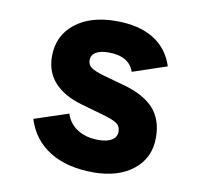

<svg xmlns="http://www.w3.org/2000/svg" viewBox="-67 -614 734 702"><g transform="rotate(10 300.0 -263.0)"><path d="M322.5 16.5Q225 16.5 160.8 -23.2Q96.5 -63 73 -138L199.5 -180Q211 -143.5 243 -123.5Q275 -103.5 320.5 -103.5Q352.5 -103.5 370.2 -114.5Q388 -125.5 388 -145.5V-147.5Q388 -166 373 -176.5Q358 -187 312.5 -199.5L237 -221Q171 -240 135.8 -278.8Q100.5 -317.5 100.5 -375V-376Q100.5 -452 157.5 -497.5Q214.5 -543 310.5 -543Q395 -543 449.2 -509.8Q503.5 -476.5 524 -412.5L397.5 -370Q378.5 -425 302.5 -425Q272 -425 255.2 -414.8Q238.5 -404.5 238.5 -385.5V-385Q238.5 -368.5 251.8 -358.5Q265 -348.5 300 -338.5L375.5 -317.5Q454 -296 490.2 -255.2Q526.5 -214.5 526.5 -149V-147Q526.5 -73 470.8 -28.2Q415 16.5 322.5 16.5Z"/></g></svg>

Font: Google Sans Code
Style: Regular
Weight: 400
Monospace: yes
Designer: Google Sans Code Authors
Foundry: Google LLC
Version: Version 6.000